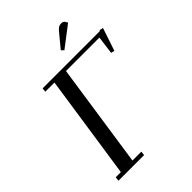

<svg xmlns="http://www.w3.org/2000/svg" viewBox="-253 -1014 1133 1133"><g transform="rotate(-45 313.0 -448.0)"><path d="M53.2 0 56.2 -25.9H99.1L195.8 -676.8H119.1L122.1 -702.1H600.1L602.1 -707L626 -702.1L578.1 -559.1L556.2 -564L570.8 -676.8H292L195.8 -25.9H270L267.1 0ZM356.9 -785.2 421.9 -863.8Q437 -882.8 447 -889.4Q457 -896 471.2 -896Q476.6 -896 481.7 -894.3Q486.8 -892.6 489.3 -890.6L491.2 -889.2L502.9 -870.1L372.1 -770Z"/></g></svg>

Font: Dehuti Alt
Style: Bold-Italic
Weight: 700
Version: Version 1.2